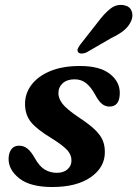

<svg xmlns="http://www.w3.org/2000/svg" viewBox="-20 -739 552 771"><path d="M208 -45Q235 -45 251 -59Q267 -73 267 -95Q267 -116 251.5 -134.5Q236 -153 186 -184.5Q128 -219.5 104.5 -248.5Q81 -277.5 80.5 -320.5Q80 -362.5 105.5 -397.2Q131 -432 180.5 -453Q230 -474 301.5 -474Q380 -474 420.5 -442.8Q461 -411.5 461 -366Q461 -311 419.5 -311Q403 -311 389.8 -321.5Q376.5 -332 362 -359Q346 -388.5 326.5 -404.5Q307 -420.5 279.5 -420.5Q249.5 -420.5 232 -404.8Q214.5 -389 214.5 -364.5Q214.5 -344 230.5 -322.8Q246.5 -301.5 294.5 -269Q336.5 -241.5 359.5 -219.8Q382.5 -198 391.8 -177Q401 -156 401 -129.5Q402 -68 345.2 -28Q288.5 12 190 12Q101.5 12 57.8 -22.5Q14 -57 14.5 -101.5Q15 -126 26 -140Q37 -154 56 -154Q76 -154 90.8 -141.8Q105.5 -129.5 119.5 -104.5Q138 -71 160 -58Q182 -45 208 -45ZM374 -651.5Q399 -685 423.2 -704Q447.5 -723 476 -718.5Q500.5 -714.5 508.2 -695.5Q516 -676.5 507 -655.5Q497.5 -633.5 478.2 -617.5Q459 -601.5 426.5 -586L326.5 -528Q317 -524 307.5 -524Q298 -524 294 -529.5Q289 -536 292.8 -544.2Q296.5 -552.5 303.5 -561.5Z"/></svg>

Font: Fraunces 9pt S050 SemiBold
Style: Italic
Weight: 600
Italic angle: -16°
Version: Version 1.000; ttfautohint (v1.8.3)